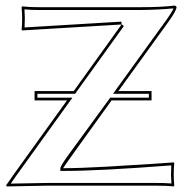

<svg xmlns="http://www.w3.org/2000/svg" viewBox="-20 -671 685 694"><path d="M208 -63Q266.1 -63 366 -68.6Q465.8 -74.2 537.1 -79.1L607.9 -84L609.9 -81.1Q607.9 -65.4 607.9 -38.1Q607.9 -26.9 609.9 0L607.9 2.9Q582.5 0 537.1 0H153.8L4.9 2.9L2 -1Q8.8 -9.8 19.5 -25.9Q25.4 -34.7 27.8 -38.1L222.2 -308.1H105V-341.8H246.6L419.4 -582.5L60.1 -561L58.1 -564Q60.1 -579.6 60.1 -606.9Q60.1 -618.2 58.1 -645L60.1 -647.9Q84.5 -645 121.1 -645H485.8Q564.9 -645 611.8 -650.9Q617.2 -648.9 618.2 -645Q617.2 -631.3 587.9 -590.8L587.4 -589.8L586.4 -588.9L585.4 -587.4L585 -586.4L584 -585.4L583 -584.5L582.5 -583L581.5 -582L580.6 -581.1L580.1 -579.6L579.1 -578.6L578.1 -577.6L577.6 -576.7L576.7 -575.2L575.7 -574.2L575.2 -573.2L574.2 -571.8L573.2 -570.8L572.8 -569.8L571.8 -568.8L571.3 -567.4L570.3 -566.4L569.3 -565.4L568.8 -564.5L567.9 -563L566.9 -562L566.4 -561L565.4 -560.1L564.5 -558.6L564 -557.6L563 -556.6L562.5 -555.2L561.5 -554.2L560.5 -553.2L560.1 -552.2L559.1 -551.3L558.1 -549.8L557.6 -548.8L556.6 -547.9L556.2 -546.9L555.2 -545.4L554.2 -544.4L553.7 -543.5L552.7 -542.5L551.8 -541L551.3 -540L550.3 -539.1L549.8 -538.1L548.8 -536.6L547.9 -535.6L547.4 -534.7L546.4 -533.7L545.9 -532.7L544.9 -531.2L543.9 -530.3L543.5 -529.3L542.5 -528.3L542 -526.9L541 -525.9L540 -524.9L539.6 -523.9L538.6 -522.9L538.1 -521.5L537.1 -520.5L536.1 -519.5L535.6 -518.6L534.7 -517.6L534.2 -516.1L533.2 -515.1L532.7 -514.2L531.7 -513.2L530.8 -512.2L530.3 -511.2L529.3 -509.8L528.8 -508.8L527.8 -507.8L526.9 -506.8L526.4 -505.9L525.4 -504.4L524.9 -503.4L523.9 -502.4L523.4 -501.5L522.5 -500.5L521.5 -499.5L521 -498L520 -497.1L519.5 -496.1L518.6 -495.1L518.1 -494.1L517.1 -493.2L516.6 -491.7L515.6 -490.7L514.6 -489.7L514.2 -488.8L513.2 -487.8L512.7 -486.8L511.7 -485.8L511.2 -484.4L510.3 -483.4L509.8 -482.4L508.8 -481.4L507.8 -480.5L507.3 -479.5L506.3 -478.5L505.9 -477.1L504.9 -476.1L504.4 -475.1L503.4 -474.1L502.9 -473.1L502 -472.2L501.5 -471.2L500.5 -470.2L500 -468.8L499 -467.8L498.5 -466.8L497.6 -465.8L496.6 -464.8L496.1 -463.9L495.1 -462.9L494.6 -461.9L493.7 -460.9L493.2 -459.5L492.2 -458.5L491.7 -457.5L490.7 -456.5L490.2 -455.6L489.3 -454.6L488.8 -453.6L487.8 -452.6L487.3 -451.7L486.3 -450.7L485.8 -449.7L484.9 -448.2L484.4 -447.3L483.4 -446.3L482.9 -445.3L481.9 -444.3L481.4 -443.4L480.5 -442.4L480 -441.4L479 -440.4L478.5 -439.5L477.5 -438.5L477.1 -437.5L476.1 -436.5L475.6 -435.5L474.6 -434.6L474.1 -433.1L473.1 -432.1L472.7 -431.2L471.7 -430.2L470.7 -429.2L470.2 -427.7L469.2 -426.8L468.8 -425.8L467.8 -424.8L466.8 -423.8L466.3 -422.4L465.3 -421.4L464.8 -420.4L463.9 -419.4L462.9 -418L462.4 -417L461.4 -416L460.9 -415L460 -414.1L459 -412.6L458.5 -411.6L457.5 -410.6L457 -409.7L456.1 -408.7L455.1 -407.2L454.6 -406.2L453.6 -405.3L453.1 -404.3L452.1 -403.3L451.7 -401.9L450.7 -400.9L449.7 -399.9L449.2 -398.9L448.2 -397.9L447.8 -397L446.8 -395.5L446.3 -394.5L445.3 -393.6L444.3 -392.6L443.8 -391.6L442.9 -390.6L442.4 -389.2L441.4 -388.2L440.9 -387.2L439.9 -386.2L439.5 -385.3L438.5 -384.3L437.5 -383.3L437 -381.8L436 -380.9L435.5 -379.9L434.6 -378.9L434.1 -377.9L433.1 -377L432.6 -376L431.6 -375L431.2 -373.5L430.2 -372.6L429.2 -371.6L428.7 -370.6L427.7 -369.6L427.2 -368.7L426.3 -367.7L425.8 -366.7L424.8 -365.2L424.3 -364.3L423.3 -363.3L422.9 -362.3L421.9 -361.3L421.4 -360.4L420.4 -359.4L419.9 -358.4L418.9 -357.4L418.5 -356.4L417.5 -355.5L417 -354.5L416 -353L415.5 -352.1L414.6 -351.1L414.1 -350.1L413.1 -349.1L412.6 -348.1L411.6 -347.2L411.1 -346.2L410.2 -345.2L409.7 -344.2L408.7 -343.3L408.2 -341.8H527.8V-308.1H383.3Q208 -65.4 208 -63ZM418.5 -592.8 419.4 -584 427.7 -576.7 251.5 -332H115.2V-317.9H241.7L36.1 -32.2Q34.2 -29.3 28.3 -21Q22.5 -12.2 19 -7.3Q127 -9.8 153.8 -9.8H537.1Q577.6 -9.8 599.6 -7.8Q598.1 -28.3 598.1 -38.1Q598.1 -53.2 599.1 -73.2Q331.1 -52.7 208 -53.2H198.2V-63Q198.2 -70.8 229 -113.3Q358.9 -291 375.5 -314L378.4 -317.9H518.1V-332H388.7L399.9 -347.7L400.4 -348.6L401.4 -349.6L401.9 -350.6L402.3 -351.6L403.8 -353.5L404.3 -354.5L405.3 -355L405.8 -356L406.7 -356.9L407.2 -357.9L407.7 -358.9L408.7 -359.9L409.2 -360.8L409.7 -361.8L410.6 -362.8L411.6 -364.3L412.6 -365.2L413.1 -366.2L414.1 -367.2L414.6 -368.2L415 -369.1L416 -370.1L416.5 -371.1L417.5 -372.1L418 -373L418.5 -373.5L419.4 -374.5L419.9 -375.5L420.4 -376.5L421.4 -377.4L421.9 -378.4L422.9 -379.4L423.3 -380.4L423.8 -381.3L424.8 -382.3L425.3 -383.3L426.3 -384.3L426.8 -385.3L427.2 -386.2L428.2 -387.2L428.7 -387.7L429.7 -388.7L430.2 -389.6L431.2 -390.6L431.6 -391.6L432.1 -392.6L433.1 -393.6L433.6 -394.5L434.6 -395.5L435.1 -396.5L436 -397.5L437 -399.4L438 -400.4L438.5 -401.4L439.5 -402.3L439.9 -403.3L440.9 -404.3L441.4 -405.3L441.9 -406.2L442.9 -407.2L443.4 -408.2L444.3 -409.2L444.8 -410.2L445.8 -411.1L446.3 -412.1L447.3 -413.1L447.8 -414.1L448.2 -415L449.2 -416L449.7 -417L450.7 -418L451.2 -418.9L452.1 -419.9L452.6 -420.9L453.6 -421.9L454.1 -422.9L455.1 -423.8L455.6 -424.8L456.1 -425.8L457 -426.8L457.5 -427.7L458.5 -428.7L459 -429.7L460 -430.7L460.4 -431.6L461.4 -432.6L461.9 -433.6L462.9 -435.1L463.9 -436L464.4 -437L464.8 -438L465.3 -438.5L466.3 -439.5L466.8 -440.4L467.3 -441.4L468.3 -442.4L468.8 -442.9L469.2 -443.8L470.2 -444.8L470.7 -445.8L471.2 -446.8L472.2 -447.8L472.7 -448.2L473.1 -449.2L474.1 -450.2L474.6 -451.2L475.1 -452.1L476.1 -453.1L476.6 -453.6L477.1 -454.6L477.5 -455.6L479 -457.5L479.5 -458.5L480.5 -459L481 -460L481.4 -460.9L482.4 -461.9L482.9 -462.9L483.4 -463.9L484.4 -464.8L484.9 -465.3L485.8 -466.3L486.3 -467.3L486.8 -468.3L487.8 -469.2L488.3 -470.2L488.8 -471.2L489.7 -471.7L490.2 -472.7L490.7 -473.6L491.7 -474.6L492.2 -475.6L492.7 -476.6L493.7 -477.5L494.1 -478L494.6 -479L495.6 -480L496.1 -481L497.1 -481.9L497.6 -482.9L498 -483.9L499 -484.9L499.5 -485.8L500 -486.3L501 -487.3L501.5 -488.3L502 -489.3L502.9 -490.2L503.4 -491.2L504.4 -492.2L504.9 -493.2L505.4 -494.1L506.3 -494.6L506.8 -495.6L507.3 -496.6L508.3 -497.6L508.8 -498.5L509.8 -499.5L510.7 -501.5L511.7 -502.4L512.2 -503.4L512.7 -504.4L513.7 -505.4L514.2 -505.9L515.1 -506.8L515.6 -507.8L516.1 -508.8L517.1 -509.8L517.6 -510.7L518.6 -511.7L519 -512.7L519.5 -513.7L520.5 -514.6L521 -515.6L522 -516.6L522.5 -517.6L522.9 -518.6L523.9 -519L524.4 -520L525.4 -521L525.9 -522L526.4 -522.9L527.3 -523.9L527.8 -524.9L528.8 -525.9L529.3 -526.9L529.8 -527.8L530.8 -528.8L531.2 -529.8L532.2 -530.8L532.7 -531.7L533.7 -532.7L534.2 -533.7L534.7 -534.7L535.6 -535.6L536.1 -536.6L537.1 -537.6L537.6 -538.6L538.1 -539.6L539.1 -540L539.6 -541L540.5 -542L541 -543L542 -543.9L542.5 -544.9L543 -545.9L543.9 -546.9L544.4 -547.9L545.4 -548.8L545.9 -549.8L546.9 -550.8L547.4 -551.8L547.9 -552.7L548.8 -553.7L549.3 -554.7L550.3 -555.7L550.8 -556.6L551.8 -557.6L552.2 -558.6L553.2 -559.6L553.7 -560.5L554.2 -561.5L555.2 -562.5L555.7 -563.5L556.6 -564.5L557.1 -565.4L558.1 -566.4L558.6 -567.4L559.6 -568.4L560.1 -569.3L561 -570.3L561.5 -571.3L562 -572.3L563 -573.2L563.5 -574.2L564.5 -575.2L564.9 -576.2L565.9 -577.1L566.4 -578.1L567.4 -579.1L567.9 -580.1L568.8 -581.1L569.3 -582.5L570.3 -583.5L570.8 -584.5L571.3 -585.4L572.3 -586.4L572.8 -587.4L573.7 -588.4L574.2 -589.4L575.2 -590.3L575.7 -591.3L576.7 -592.3L577.1 -593.3L578.1 -594.2L578.6 -595.2L580.1 -596.7Q603.5 -629.9 606.9 -640.6Q547.4 -635.3 485.8 -634.8H121.1Q91.8 -634.8 68.4 -637.2Q69.8 -616.7 69.8 -606.9Q69.8 -591.8 68.8 -571.8Q407.7 -591.8 418.5 -592.8Z"/></svg>

Font: Linux Biolinum Outline O
Style: Bold
Weight: 700
Designer: Philipp H. Poll
Foundry: Philipp H. Poll
Version: Version 0.9.2